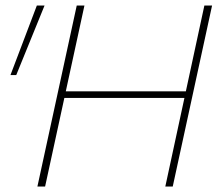

<svg xmlns="http://www.w3.org/2000/svg" viewBox="-20 -678 815 698"><path d="M581 0 723 -658H751L608 0ZM116 0 259 -658H287L144 0ZM197 -322 202 -346H673L668 -322ZM39 -405H18L114 -658H142Z"/></svg>

Font: Ysabeau Infant Thin
Style: Italic
Weight: 250
Italic angle: -12°
Designer: Christian Thalmann (Catharsis Fonts)
Version: Version 2.001;gftools[0.9.30]; featfreeze: ss01,ss02,lnum